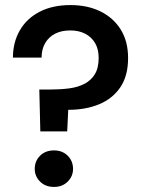

<svg xmlns="http://www.w3.org/2000/svg" viewBox="-20 -732 565 757"><path d="M139 -214 135 -379H178Q218 -379 252.5 -383.5Q287 -388 313 -401.5Q339 -415 354 -439.5Q369 -464 369 -504Q369 -538 355 -562Q341 -586 316 -599Q291 -612 257 -612Q222 -612 197 -599Q172 -586 158 -562Q144 -538 144 -505H31Q31 -565 58 -612Q85 -659 136 -685.5Q187 -712 258 -712Q325 -712 376 -687Q427 -662 456 -615.5Q485 -569 485 -503Q485 -433 454.5 -388Q424 -343 371 -321Q318 -299 249 -299L245 -214ZM193 5Q159 5 138 -16Q117 -37 117 -66Q117 -97 138 -118Q159 -139 193 -139Q226 -139 247 -118Q268 -97 268 -66Q268 -37 247 -16Q226 5 193 5Z"/></svg>

Font: DM Sans 24pt SemiBold
Style: Regular
Weight: 600
Designer: Colophon Foundry, Jonny Pinhorn
Foundry: Colophon Foundry
Version: Version 4.004;gftools[0.9.30]